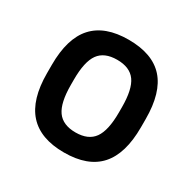

<svg xmlns="http://www.w3.org/2000/svg" viewBox="-125 -659 801 797"><g transform="rotate(30 275.0 -260.0)"><path d="M275 10Q162 10 106 -52Q50 -114 50 -240V-280Q50 -407 106 -468.5Q162 -530 275 -530Q389 -530 444.5 -468.5Q500 -407 500 -280V-240Q500 -114 444.5 -52Q389 10 275 10ZM275 -86Q336 -86 363 -124Q390 -162 390 -248V-273Q390 -359 363 -396.5Q336 -434 275 -434Q214 -434 187 -396.5Q160 -359 160 -273V-248Q160 -162 187 -124Q214 -86 275 -86Z"/></g></svg>

Font: M PLUS Code Latin SemiExpanded Medium
Style: Regular
Weight: 500
Width: 6
Designer: Coji Morishita
Foundry: UNDERFOREST DESIGN
Version: Version 1.002; ttfautohint (v1.8.3)